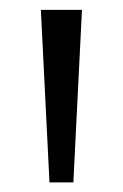

<svg xmlns="http://www.w3.org/2000/svg" viewBox="-20 -828 250 390"><path d="M80.5 -457.5 63 -808H146.5L129 -457.5Z"/></svg>

Font: Encode Sans
Style: Regular
Weight: 400
Designer: Multiple Designers
Foundry: Impallari Type
Version: Version 3.002; ttfautohint (v1.8.3) -l 8 -r 50 -G 200 -x 14 